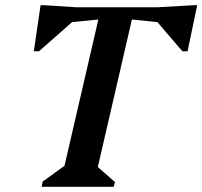

<svg xmlns="http://www.w3.org/2000/svg" viewBox="-20 -718 778 738"><path d="M140 0 144 -20 228 -81 358 -643 257 -633 130 -521H110L136 -698H150L274 -690H585L724 -698H738L701 -521H681L585 -633L487 -643L356 -76L422 -18L417 0Z"/></svg>

Font: Platypi Medium
Style: Italic
Weight: 500
Italic angle: -13°
Designer: David Sargent
Foundry: Bolt Cutter Type
Version: Version 1.200; ttfautohint (v1.8.4.7-5d5b)